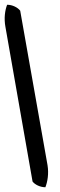

<svg xmlns="http://www.w3.org/2000/svg" viewBox="-87 -672 253 808"><path d="M50 92C60 105 82 116 104 116C113 93 119 59 113 23L-2 -627C-13 -641 -35 -652 -57 -652C-66 -629 -71 -595 -64 -558Z"/></svg>

Font: Snowfall
Style: OpObl
Weight: 400
Designer: Jasper
Foundry: Cannot Into Space Fonts
Version: Version 0.9